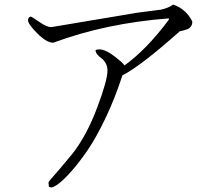

<svg xmlns="http://www.w3.org/2000/svg" viewBox="-20 -773 960 836"><path d="M212 -587Q183 -587 142.5 -627.5Q102 -668 102 -685Q102 -697 113 -701Q121 -699 152 -677Q183 -655 203 -655Q206 -655 210 -656L580 -718L681 -731Q713 -738 734 -753Q790 -734 817 -680Q818 -668 812 -659Q806 -650 797.5 -646.5Q789 -643 779.5 -640.5Q770 -638 763 -637Q591 -484 513 -445Q481 -346 440 -260Q399 -174 362.5 -120.5Q326 -67 291.5 -28Q257 11 235 27Q213 43 204 43Q198 43 193 40L191 23Q191 20 196.5 13Q202 6 211.5 -4.5Q221 -15 244 -42Q267 -69 294 -102Q356 -180 402 -301.5Q448 -423 448 -466Q448 -484 440 -498Q432 -512 422 -519Q412 -526 404 -535.5Q396 -545 396 -555Q403 -558 412 -558Q439 -558 477.5 -528.5Q516 -499 522 -488Q619 -558 715 -687V-693Q441 -672 212 -587Z"/></svg>

Font: cwTeXMing
Style: Medium
Weight: 500
Version: Version 1.17